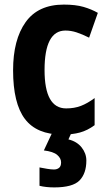

<svg xmlns="http://www.w3.org/2000/svg" viewBox="-20 -576 472 836"><path d="M251 10Q140 10 88.5 -58Q37 -126 37 -270Q37 -403 91.5 -479.5Q146 -556 258 -556Q309 -556 343.5 -546Q378 -536 406 -520L368 -412Q338 -427 313.5 -435Q289 -443 265 -443Q174 -443 174 -271Q174 -104 268 -104Q304 -104 332.5 -115Q361 -126 392 -149V-31Q361 -8 328 1Q295 10 251 10ZM356 123Q356 179 326.5 209.5Q297 240 216 240Q180 240 152 233V153Q167 156 185 159Q203 162 215 162Q228 162 237 155Q246 148 246 131Q246 113 229 98.5Q212 84 171 79L208 0H292L278 31Q315 40 335.5 66Q356 92 356 123Z"/></svg>

Font: Noto Sans Gurmukhi UI Condensed
Style: Bold
Weight: 700
Width: 3
Designer: Jelle Bosma - Monotype Design Team
Foundry: Monotype Imaging Inc.
Version: Version 2.004; ttfautohint (v1.8.4.7-5d5b)